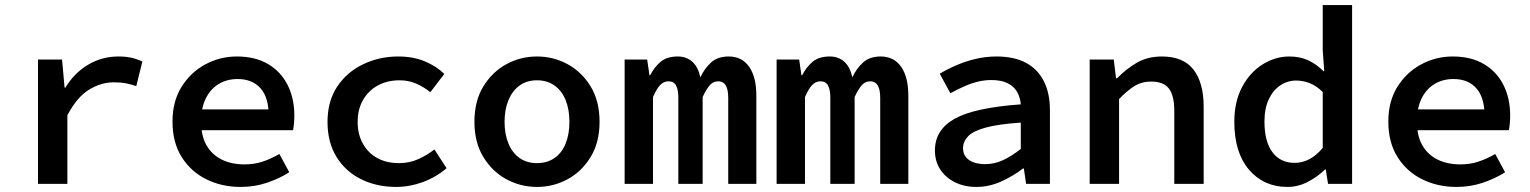

<svg xmlns="http://www.w3.org/2000/svg" viewBox="-20 -726 6040 758"><path d="M130 0V-491H225L235 -380H238Q275 -440 329.5 -471.5Q384 -503 447 -503Q477 -503 499 -498Q521 -493 542 -483L518 -386Q494 -394 475.5 -397.5Q457 -401 429 -401Q379 -401 331.5 -372Q284 -343 246 -271V0Z M930 12Q855 12 794 -18.5Q733 -49 697 -106.5Q661 -164 661 -246Q661 -326 697 -383.5Q733 -441 791 -472Q849 -503 915 -503Q988 -503 1038.5 -473Q1089 -443 1115.5 -390.5Q1142 -338 1142 -270Q1142 -253 1140.5 -237.5Q1139 -222 1137 -212H744V-294H1063L1041 -268Q1041 -341 1008.5 -377.5Q976 -414 918 -414Q877 -414 844.5 -395Q812 -376 793 -338.5Q774 -301 774 -246Q774 -189 795.5 -152Q817 -115 855.5 -96Q894 -77 945 -77Q984 -77 1017 -88Q1050 -99 1083 -118L1122 -46Q1083 -21 1034 -4.5Q985 12 930 12Z M1544 12Q1467 12 1405.5 -18.5Q1344 -49 1308.5 -106.5Q1273 -164 1273 -245Q1273 -327 1311.5 -384.5Q1350 -442 1414 -472.5Q1478 -503 1552 -503Q1612 -503 1658 -483.5Q1704 -464 1734 -434L1679 -362Q1650 -385 1620.5 -397Q1591 -409 1558 -409Q1509 -409 1471.5 -388.5Q1434 -368 1413 -331Q1392 -294 1392 -245Q1392 -196 1412.5 -159Q1433 -122 1469.5 -102Q1506 -82 1555 -82Q1597 -82 1632 -98Q1667 -114 1695 -136L1743 -62Q1701 -26 1649 -7Q1597 12 1544 12Z M2100 12Q2035 12 1979 -18.5Q1923 -49 1888 -106.5Q1853 -164 1853 -245Q1853 -327 1888 -384.5Q1923 -442 1979 -472.5Q2035 -503 2100 -503Q2165 -503 2221 -472.5Q2277 -442 2312 -384.5Q2347 -327 2347 -245Q2347 -164 2312 -106.5Q2277 -49 2221 -18.5Q2165 12 2100 12ZM2100 -82Q2140 -82 2169 -102Q2198 -122 2213 -159Q2228 -196 2228 -245Q2228 -294 2213 -331Q2198 -368 2169 -388.5Q2140 -409 2100 -409Q2060 -409 2031.5 -388.5Q2003 -368 1987.5 -331Q1972 -294 1972 -245Q1972 -196 1987.5 -159Q2003 -122 2031.5 -102Q2060 -82 2100 -82Z M2446 0V-491H2535L2544 -429H2547Q2563 -461 2588 -482Q2613 -503 2656 -503Q2690 -503 2713 -482.5Q2736 -462 2745 -421Q2762 -457 2788 -480Q2814 -503 2857 -503Q2909 -503 2937.5 -462.5Q2966 -422 2966 -348V0H2855V-340Q2855 -405 2816 -405Q2796 -405 2782.5 -390Q2769 -375 2754 -343V0H2658V-340Q2658 -372 2649 -388.5Q2640 -405 2619 -405Q2600 -405 2586 -390Q2572 -375 2558 -343V0Z M3046 0V-491H3135L3144 -429H3147Q3163 -461 3188 -482Q3213 -503 3256 -503Q3290 -503 3313 -482.5Q3336 -462 3345 -421Q3362 -457 3388 -480Q3414 -503 3457 -503Q3509 -503 3537.5 -462.5Q3566 -422 3566 -348V0H3455V-340Q3455 -405 3416 -405Q3396 -405 3382.5 -390Q3369 -375 3354 -343V0H3258V-340Q3258 -372 3249 -388.5Q3240 -405 3219 -405Q3200 -405 3186 -390Q3172 -375 3158 -343V0Z M3835 12Q3787 12 3750 -6.5Q3713 -25 3692 -57Q3671 -89 3671 -132Q3671 -214 3749.5 -257.5Q3828 -301 4010 -314Q4008 -341 3995.5 -363Q3983 -385 3958 -397.5Q3933 -410 3893 -410Q3865 -410 3838 -403Q3811 -396 3784.5 -384Q3758 -372 3732 -358L3690 -435Q3720 -453 3756 -468.5Q3792 -484 3832 -493.5Q3872 -503 3914 -503Q3983 -503 4029.5 -478.5Q4076 -454 4100.5 -406.5Q4125 -359 4125 -291V0H4031L4022 -61H4019Q3980 -31 3932.5 -9.5Q3885 12 3835 12ZM3870 -78Q3907 -78 3941.5 -94.5Q3976 -111 4010 -138V-242Q3922 -236 3872 -222.5Q3822 -209 3802 -188Q3782 -167 3782 -141Q3782 -119 3794 -105Q3806 -91 3825.5 -84.5Q3845 -78 3870 -78Z M4282 0V-491H4377L4386 -417H4390Q4425 -453 4467.5 -478Q4510 -503 4567 -503Q4652 -503 4692 -451Q4732 -399 4732 -304V0H4616V-289Q4616 -348 4595 -376Q4574 -404 4524 -404Q4488 -404 4460 -387Q4432 -370 4398 -335V0Z M5063 12Q4969 12 4911 -56Q4853 -124 4853 -245Q4853 -325 4884 -383Q4915 -441 4965 -472Q5015 -503 5070 -503Q5112 -503 5144.5 -488Q5177 -473 5205 -445H5208L5202 -528V-706H5318V0H5223L5214 -57H5211Q5183 -29 5144 -8.5Q5105 12 5063 12ZM5091 -83Q5121 -83 5149 -97.5Q5177 -112 5202 -142V-363Q5176 -388 5150 -398Q5124 -408 5097 -408Q5063 -408 5034.5 -389Q5006 -370 4989 -334Q4972 -298 4972 -246Q4972 -167 5003.5 -125Q5035 -83 5091 -83Z M5730 12Q5655 12 5594 -18.5Q5533 -49 5497 -106.5Q5461 -164 5461 -246Q5461 -326 5497 -383.5Q5533 -441 5591 -472Q5649 -503 5715 -503Q5788 -503 5838.5 -473Q5889 -443 5915.5 -390.5Q5942 -338 5942 -270Q5942 -253 5940.5 -237.5Q5939 -222 5937 -212H5544V-294H5863L5841 -268Q5841 -341 5808.5 -377.5Q5776 -414 5718 -414Q5677 -414 5644.5 -395Q5612 -376 5593 -338.5Q5574 -301 5574 -246Q5574 -189 5595.5 -152Q5617 -115 5655.5 -96Q5694 -77 5745 -77Q5784 -77 5817 -88Q5850 -99 5883 -118L5922 -46Q5883 -21 5834 -4.5Q5785 12 5730 12Z"/></svg>

Font: Source Code Pro SemiBold
Style: Regular
Weight: 600
Monospace: yes
Designer: Paul D. Hunt, Teo Tuominen
Foundry: Adobe Systems Incorporated
Version: Version 1.018;hotconv 1.0.116;makeotfexe 2.5.65601